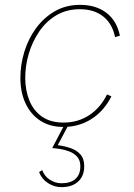

<svg xmlns="http://www.w3.org/2000/svg" viewBox="-20 -518 554 791"><path d="M241 5Q186 5 146.5 -20.5Q107 -46 85.5 -91.5Q64 -137 64 -197Q64 -252 80.5 -305.5Q97 -359 129 -402.5Q161 -446 206.5 -472Q252 -498 310 -498Q375 -498 418 -465.5Q461 -433 474 -371L454 -365Q443 -420 405.5 -450Q368 -480 309 -480Q254 -480 212 -455Q170 -430 141.5 -388Q113 -346 98.5 -296.5Q84 -247 84 -197Q84 -146 101 -104Q118 -62 153 -37.5Q188 -13 242 -13Q301 -13 347.5 -43.5Q394 -74 421 -129L439 -121Q408 -60 356.5 -27.5Q305 5 241 5ZM233 253Q204 253 178 236.5Q152 220 141 191L154 183Q163 208 185.5 222.5Q208 237 233 237Q271 237 291 219Q311 201 311 167Q311 143 298.5 128.5Q286 114 267 106.5Q248 99 228.5 96Q209 93 195 92L245 -3H262L218 80Q247 84 271.5 92.5Q296 101 311.5 118.5Q327 136 327 167Q327 207 302 230Q277 253 233 253Z"/></svg>

Font: Hanken Grotesk Thin
Style: Italic
Weight: 250
Italic angle: -8°
Designer: Alfredo Marco Pradil
Foundry: Hanken Design Co.
Version: Version 3.013